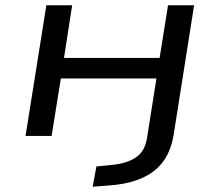

<svg xmlns="http://www.w3.org/2000/svg" viewBox="-20 -516 833 729"><path d="M332 193 346 116 406 110Q461 105 495.5 82Q530 59 538 9L574 -218H211L176 0H77L156 -496H254L223 -296H586L618 -496H717L639 -2Q632 39 615 72.5Q598 106 568 130.5Q538 155 495 169.5Q452 184 396 188Z"/></svg>

Font: Nunito Sans 7pt Expanded
Style: Italic
Weight: 400
Width: 7
Italic angle: -9°
Designer: Vernon Adams
Foundry: Vernon Adams
Version: Version 3.101;gftools[0.9.27]